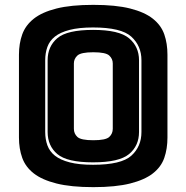

<svg xmlns="http://www.w3.org/2000/svg" viewBox="-20 -755 767 790"><path d="M669 -189Q669 -143 656 -105.5Q643 -68 609 -41.5Q575 -15 515.5 0Q456 15 364 15Q272 15 212.5 0Q153 -15 119 -41.5Q85 -68 71.5 -105.5Q58 -143 58 -189V-530Q58 -576 71.5 -613.5Q85 -651 119 -678Q153 -705 212.5 -720Q272 -735 364 -735Q456 -735 515.5 -720Q575 -705 609 -678Q643 -651 656 -613.5Q669 -576 669 -530ZM166 -212Q166 -182 175 -157Q184 -132 206 -114.5Q228 -97 266.5 -87Q305 -77 363 -77Q479 -77 520.5 -114.5Q562 -152 562 -212V-507Q562 -566 520.5 -604Q479 -642 363 -642Q305 -642 266.5 -632Q228 -622 206 -604.5Q184 -587 175 -562Q166 -537 166 -507ZM363 -632Q470 -632 511 -597.5Q552 -563 552 -507V-212Q552 -155 511 -121Q470 -87 363 -87Q256 -87 216 -121Q176 -155 176 -212V-507Q176 -564 216 -598Q256 -632 363 -632ZM284 -225Q284 -205 298.5 -191.5Q313 -178 364 -178Q415 -178 429.5 -191.5Q444 -205 444 -225V-494Q444 -513 429.5 -526.5Q415 -540 364 -540Q313 -540 298.5 -526.5Q284 -513 284 -494Z"/></svg>

Font: Bungee Inline
Style: Regular
Weight: 400
Designer: David Jonathan Ross
Foundry: David Jonathan Ross
Version: Version 1.001;PS 1.0;hotconv 1.0.72;makeotf.lib2.5.5900